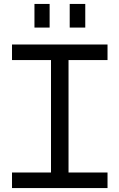

<svg xmlns="http://www.w3.org/2000/svg" viewBox="-20 -955 606 975"><path d="M239 -63V-666H328V-63ZM41 0V-79H526V0ZM41 -650V-729H526V-650ZM155 -815V-935H232V-815ZM334 -815V-935H413V-815Z"/></svg>

Font: Hubot Sans
Style: Regular
Weight: 400
Designer: Deni Anggara
Foundry: GitHub, Inc., Subsidiary of Microsoft Corporation
Version: Version 2.000